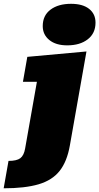

<svg xmlns="http://www.w3.org/2000/svg" viewBox="-88 -808 531 1027"><path d="M-68.4 199.2 -42.5 52.7Q1.5 52.7 20.8 38.1Q40 23.4 46.4 -13.7L109.4 -370.6H34.7L58.1 -503.9L374.5 -532.7L285.6 -29.3Q270.5 56.2 231 106.2Q191.4 156.2 118.7 177.7Q45.9 199.2 -68.4 199.2ZM271.5 -565.4Q210.9 -565.4 175.8 -594Q140.6 -622.6 140.6 -668.5Q140.6 -725.1 182.1 -756.3Q223.6 -787.6 292 -787.6Q354.5 -787.6 388.7 -760.5Q422.9 -733.4 422.9 -687Q422.9 -629.9 381.3 -597.7Q339.8 -565.4 271.5 -565.4Z"/></svg>

Font: Bevan
Style: Italic
Weight: 400
Italic angle: -10°
Designer: Vernon Adams
Foundry: Vernon Adams
Version: Version 2.100; ttfautohint (v1.8.3)